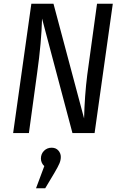

<svg xmlns="http://www.w3.org/2000/svg" viewBox="-20 -709 648 1023"><path d="M484 0H366L204 -610Q201 -484 178 -321L134 0H50L147 -689H265L428 -78Q431 -201 445 -311L497 -689H581ZM304 127Q304 144 297 161Q290 178 270 212L221 294H172L216 176Q208 169 203 158.5Q198 148 198 136Q198 111 214.5 94.5Q231 78 255 78Q278 78 291 93Q304 108 304 127Z"/></svg>

Font: Fira Sans Condensed
Style: Italic
Weight: 400
Width: 3
Italic angle: -8°
Designer: bBox Type GmbH & Carrois Corporate GbR & Edenspiekermann AG
Foundry: bBox Type GmbH & Carrois Corporate GbR & Edenspiekermann AG
Version: Version 4.301